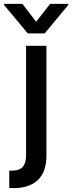

<svg xmlns="http://www.w3.org/2000/svg" viewBox="-70 -765 370 984"><path d="M168 -530.3V34.2Q168 114.7 124.5 157Q81.1 199.2 -1 199.2Q-14.6 199.2 -22.5 198.2V109.4H-5.9Q29.8 109.4 46.6 90.1Q63.5 70.8 63.5 33.2V-530.3ZM115.2 -653.3 186.5 -745.1H280.3V-740.2L159.2 -593.8H72.3L-49.8 -740.2V-745.1H44.9Z"/></svg>

Font: Pretendard Std Medium
Style: Regular
Weight: 500
Designer: Base glyphs from Inter by Rasmus Andersson; Hangeul glyphs from Noto Sans CJK(Source Han Sans) by Jang Soo-young and Kan
Foundry: Kil Hyung-jin
Version: Version 1.309